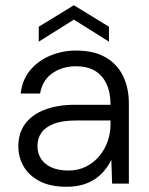

<svg xmlns="http://www.w3.org/2000/svg" viewBox="-20 -701 570 733"><path d="M234 12Q172 12 131 -9.5Q90 -31 70 -66Q50 -101 50 -142Q50 -194 77 -229.5Q104 -265 153 -283Q202 -301 266 -301H402Q402 -348 386.5 -381Q371 -414 342 -431Q313 -448 270 -448Q218 -448 180 -421.5Q142 -395 133 -344H59Q65 -398 96.5 -434.5Q128 -471 174 -489.5Q220 -508 270 -508Q339 -508 383.5 -482Q428 -456 450 -410.5Q472 -365 472 -305V0H408L405 -91Q395 -70 379.5 -51Q364 -32 343.5 -18Q323 -4 296 4Q269 12 234 12ZM241 -50Q279 -50 308.5 -65Q338 -80 359 -105Q380 -130 391 -161.5Q402 -193 402 -226V-241H271Q217 -241 184.5 -228Q152 -215 137.5 -193.5Q123 -172 123 -144Q123 -116 136.5 -95Q150 -74 176.5 -62Q203 -50 241 -50ZM128 -542V-599L262 -681L396 -599V-542L262 -626Z"/></svg>

Font: DM Sans 24pt Light
Style: Regular
Weight: 300
Designer: Colophon Foundry, Jonny Pinhorn
Foundry: Colophon Foundry
Version: Version 4.004;gftools[0.9.30]